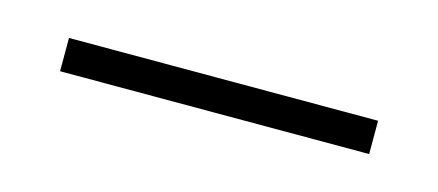

<svg xmlns="http://www.w3.org/2000/svg" viewBox="-23 -351 356 156"><g transform="rotate(15 155.0 -273.0)"><path d="M25 -259V-287H285V-259Z"/></g></svg>

Font: Noto Serif Hebrew Thin
Style: Regular
Weight: 250
Version: Version 2.003